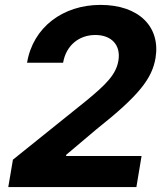

<svg xmlns="http://www.w3.org/2000/svg" viewBox="-20 -757 670 777"><path d="M13.5 0H532L552.9 -125.7H247.2L248.2 -130.7L371.4 -234.7C543.7 -371.4 595.2 -439.3 609.4 -522C630.3 -648.1 542.6 -737.2 386.7 -737.2C234.4 -737.2 113.3 -646.3 89.5 -503.2H235.4C247.2 -572.8 299.4 -615.4 365.8 -615.4C429.7 -615.4 469.8 -576 459.2 -511.7C449.6 -454.2 407.3 -414.1 330.6 -350.5L32.3 -110.8Z"/></svg>

Font: Magic Ui Pro
Style: Bold Italic
Weight: 700
Italic angle: -9.39999°
Designer: Stefan Endress, Andreas Faust
Version: Version 1.000;FEAKit 1.0